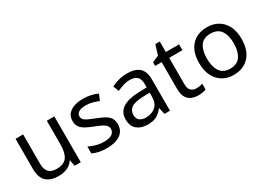

<svg xmlns="http://www.w3.org/2000/svg" viewBox="-19 -1298 2662 1946"><g transform="rotate(-30 1312.0 -324.5)"><path d="M533 -536V0H461L448 -71H444Q418 -29 372 -9.5Q326 10 274 10Q177 10 128 -36.5Q79 -83 79 -185V-536H168V-191Q168 -63 287 -63Q376 -63 410.5 -113Q445 -163 445 -257V-536Z M1052 -148Q1052 -70 994 -30Q936 10 838 10Q782 10 741.5 1Q701 -8 670 -24V-104Q702 -88 747.5 -74.5Q793 -61 840 -61Q907 -61 937 -82.5Q967 -104 967 -140Q967 -160 956 -176Q945 -192 916.5 -208Q888 -224 835 -244Q783 -264 746 -284Q709 -304 689 -332Q669 -360 669 -404Q669 -472 724.5 -509Q780 -546 870 -546Q919 -546 961.5 -536.5Q1004 -527 1041 -510L1011 -440Q977 -454 940 -464Q903 -474 864 -474Q810 -474 781.5 -456.5Q753 -439 753 -409Q753 -387 766 -371.5Q779 -356 809.5 -341.5Q840 -327 891 -307Q942 -288 978 -268Q1014 -248 1033 -219.5Q1052 -191 1052 -148Z M1385 -545Q1483 -545 1530 -502Q1577 -459 1577 -365V0H1513L1496 -76H1492Q1457 -32 1418.5 -11Q1380 10 1312 10Q1239 10 1191 -28.5Q1143 -67 1143 -149Q1143 -229 1206 -272.5Q1269 -316 1400 -320L1491 -323V-355Q1491 -422 1462 -448Q1433 -474 1380 -474Q1338 -474 1300 -461.5Q1262 -449 1229 -433L1202 -499Q1237 -518 1285 -531.5Q1333 -545 1385 -545ZM1411 -259Q1311 -255 1272.5 -227Q1234 -199 1234 -148Q1234 -103 1261.5 -82Q1289 -61 1332 -61Q1400 -61 1445 -98.5Q1490 -136 1490 -214V-262Z M1922 -62Q1942 -62 1963 -65.5Q1984 -69 1997 -73V-6Q1983 1 1957 5.5Q1931 10 1907 10Q1865 10 1829.5 -4.5Q1794 -19 1772 -55Q1750 -91 1750 -156V-468H1674V-510L1751 -545L1786 -659H1838V-536H1993V-468H1838V-158Q1838 -109 1861.5 -85.5Q1885 -62 1922 -62Z M2570 -269Q2570 -136 2502.5 -63Q2435 10 2320 10Q2249 10 2193.5 -22.5Q2138 -55 2106 -117.5Q2074 -180 2074 -269Q2074 -402 2141 -474Q2208 -546 2323 -546Q2396 -546 2451.5 -513.5Q2507 -481 2538.5 -419.5Q2570 -358 2570 -269ZM2165 -269Q2165 -174 2202.5 -118.5Q2240 -63 2322 -63Q2403 -63 2441 -118.5Q2479 -174 2479 -269Q2479 -364 2441 -418Q2403 -472 2321 -472Q2239 -472 2202 -418Q2165 -364 2165 -269Z"/></g></svg>

Font: Noto Sans Grantha
Style: Regular
Weight: 400
Designer: Monotype Design Team
Foundry: Monotype Imaging Inc.
Version: Version 2.003; ttfautohint (v1.8.4.7-5d5b)